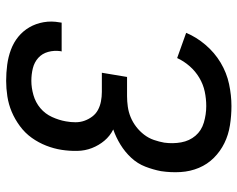

<svg xmlns="http://www.w3.org/2000/svg" viewBox="-96 -688 791 640"><g transform="rotate(-90 300.0 -367.5)"><path d="M267 8Q235 8 203 3Q171 -2 143.5 -15.5Q116 -29 94.5 -50.5Q73 -72 61 -100.5Q49 -129 47 -161.5Q45 -194 50 -227Q55 -253 65 -279Q75 -305 94.5 -326Q114 -347 138.5 -362Q163 -377 189 -386Q167 -397 151.5 -415.5Q136 -434 127 -457Q118 -480 117.5 -506Q117 -532 121 -558Q125 -584 135 -609.5Q145 -635 161 -657.5Q177 -680 200 -697Q223 -714 248 -724.5Q273 -735 299.5 -739Q326 -743 351 -743Q378 -743 404.5 -739.5Q431 -736 455 -727Q479 -718 498 -702.5Q517 -687 529.5 -665.5Q542 -644 546.5 -618Q551 -592 546 -565L545 -558H449L450 -562Q453 -583 447.5 -603Q442 -623 427.5 -636Q413 -649 393 -654Q373 -659 351 -659Q328 -659 303.5 -652Q279 -645 260 -629Q241 -613 230.5 -590Q220 -567 216 -544Q213 -528 213 -512Q213 -496 218 -482Q223 -468 232 -456Q241 -444 254 -437Q267 -430 282.5 -427Q298 -424 314 -424H378L364 -340H300Q283 -340 265 -337.5Q247 -335 230 -328Q213 -321 198 -309.5Q183 -298 171.5 -283Q160 -268 154 -250.5Q148 -233 145 -216Q141 -187 146 -159.5Q151 -132 168 -112Q185 -92 212 -84Q239 -76 267 -76Q291 -76 315 -81Q339 -86 361 -99Q383 -112 400 -131.5Q417 -151 427 -173L511 -143Q497 -109 471 -78.5Q445 -48 411.5 -28Q378 -8 340.5 0Q303 8 267 8Z"/></g></svg>

Font: Iosevka Custom Medium
Style: Italic
Weight: 500
Italic angle: -9°
Designer: Belleve Invis
Foundry: Belleve Invis
Version: Version 27.0.1